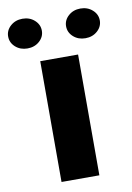

<svg xmlns="http://www.w3.org/2000/svg" viewBox="-141 -775 567 827"><g transform="rotate(-10 142.5 -361.0)"><path d="M225.6 0H60.1V-528.3H225.6ZM-57.6 -656.7Q-57.6 -683.6 -36.4 -702.6Q-15.1 -721.7 16.1 -721.7Q47.4 -721.7 68.6 -702.6Q89.8 -683.6 89.8 -656.7Q89.8 -629.9 68.6 -610.8Q47.4 -591.8 16.1 -591.8Q-15.1 -591.8 -36.4 -610.8Q-57.6 -629.9 -57.6 -656.7ZM195.8 -656.7Q195.8 -683.6 217 -702.6Q238.3 -721.7 269.5 -721.7Q300.8 -721.7 322 -702.6Q343.3 -683.6 343.3 -656.7Q343.3 -629.9 322 -610.8Q300.8 -591.8 269.5 -591.8Q238.3 -591.8 217 -610.8Q195.8 -629.9 195.8 -656.7Z"/></g></svg>

Font: TypoPRO Roboto
Style: Regular
Weight: 900
Designer: Google
Version: Version 2.136; 2016